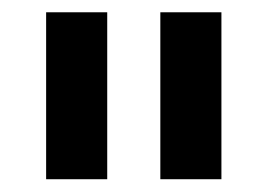

<svg xmlns="http://www.w3.org/2000/svg" viewBox="-20 -747 430 308"><path d="M54 -727.3H152V-459.5H54ZM237.2 -727.3H335.2V-459.5H237.2Z"/></svg>

Font: Riot Sans
Style: Bold
Weight: 600
Designer: Rasmus Andersson
Foundry: rsms
Version: Version 4.001